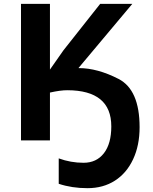

<svg xmlns="http://www.w3.org/2000/svg" viewBox="-20 -734 800 1004"><path d="M287.1 227.1V94.2Q349.6 117.2 417 117.2Q484.4 117.2 523.2 67.4Q562 17.6 562 -73.2Q562 -261.7 332 -262.2Q295.4 -262.2 241.2 -250V0H89.8V-713.9H241.2V-370.1L312 -471.2L503.9 -713.9H671.9L390.1 -377.9H392.1Q489.7 -377.9 599.9 -321.3Q710 -264.6 710 -68.8Q710 26.4 676 98.9Q642.1 171.4 580.8 210.7Q519.5 250 437.5 250Q355.5 250 287.1 227.1Z"/></svg>

Font: NotoSans-Bold
Style: Bold
Weight: 700
Designer: Monotype Design team
Foundry: Monotype Imaging Inc.
Version: Version 1.04